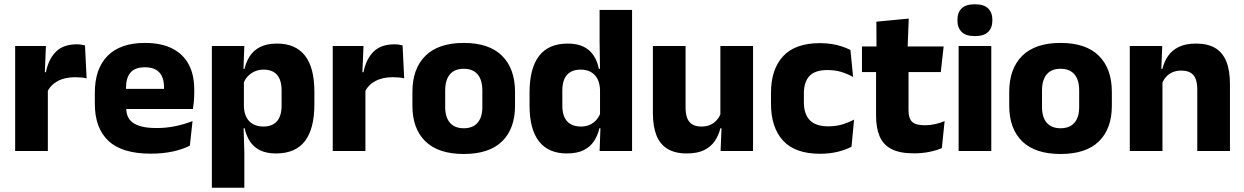

<svg xmlns="http://www.w3.org/2000/svg" viewBox="-20 -707 5826 899"><path d="M201 -276 159 -369H195Q207 -430 241.8 -464.8Q276.5 -499.5 340 -499.5Q351 -499.5 360.2 -498Q369.5 -496.5 378 -494.5L385.5 -340Q375 -343 361 -344.2Q347 -345.5 332.5 -345.5Q283.5 -345.5 250 -327.2Q216.5 -309 201 -276ZM51 0V-491.5H195L188.5 -334.5L204 -332.5V0Z M686 12.5Q552 12.5 488 -47.2Q424 -107 424 -221.5V-272.5Q424 -385.5 484 -445.8Q544 -506 658.5 -506Q735.5 -506 786.8 -479.8Q838 -453.5 863.8 -405Q889.5 -356.5 889.5 -288.5V-272Q889.5 -253 887.8 -233.2Q886 -213.5 883 -196.5H745Q747 -225.5 747.5 -251.2Q748 -277 748 -298Q748 -328.5 738.5 -349.2Q729 -370 709.2 -381Q689.5 -392 658.5 -392Q612.5 -392 591.2 -367.2Q570 -342.5 570 -297V-252L571 -235.5V-200.5Q571 -181.5 577.2 -164.5Q583.5 -147.5 599.2 -134.8Q615 -122 642.8 -114.8Q670.5 -107.5 713.5 -107.5Q759 -107.5 801 -116.2Q843 -125 881.5 -140L869 -25Q835 -7.5 788.5 2.5Q742 12.5 686 12.5ZM505 -196.5V-291H852V-196.5Z M1272.5 11.5Q1228.5 11.5 1198.5 -3Q1168.5 -17.5 1150.8 -44.2Q1133 -71 1125.5 -106.5H1086L1122 -209.5Q1123 -179 1133.8 -158Q1144.5 -137 1164.8 -125.8Q1185 -114.5 1213 -114.5Q1255 -114.5 1276.8 -139.2Q1298.5 -164 1298.5 -213V-283Q1298.5 -332 1277.2 -356.5Q1256 -381 1214 -381Q1190.5 -381 1171.2 -372Q1152 -363 1138.8 -348.2Q1125.5 -333.5 1119.5 -314.5L1084.5 -385H1125Q1132.5 -418 1150 -444.8Q1167.5 -471.5 1198.5 -487.2Q1229.5 -503 1277.5 -503Q1363.5 -503 1407.8 -446.8Q1452 -390.5 1452 -278V-218Q1452 -104.5 1407.8 -46.5Q1363.5 11.5 1272.5 11.5ZM972 172V-491.5H1124L1119 -359L1122 -341.5V-152.5L1120 -126.5L1124 5V172Z M1688 -276 1646 -369H1682Q1694 -430 1728.8 -464.8Q1763.5 -499.5 1827 -499.5Q1838 -499.5 1847.2 -498Q1856.5 -496.5 1865 -494.5L1872.5 -340Q1862 -343 1848 -344.2Q1834 -345.5 1819.5 -345.5Q1770.5 -345.5 1737 -327.2Q1703.5 -309 1688 -276ZM1538 0V-491.5H1682L1675.5 -334.5L1691 -332.5V0Z M2151.5 14Q2032.5 14 1971.8 -45.2Q1911 -104.5 1911 -212V-276.5Q1911 -385.5 1972 -445.8Q2033 -506 2151.5 -506Q2270 -506 2330.8 -445.8Q2391.5 -385.5 2391.5 -276.5V-212Q2391.5 -104.5 2331 -45.2Q2270.5 14 2151.5 14ZM2151.5 -106.5Q2194 -106.5 2216.2 -132.2Q2238.5 -158 2238.5 -205.5V-283Q2238.5 -333 2216.2 -359Q2194 -385 2151.5 -385Q2109 -385 2086.8 -359Q2064.5 -333 2064.5 -283V-205.5Q2064.5 -158 2086.8 -132.2Q2109 -106.5 2151.5 -106.5Z M2634 11.5Q2548 11.5 2503.8 -45Q2459.5 -101.5 2459.5 -213V-273.5Q2459.5 -387 2504 -445Q2548.5 -503 2638.5 -503Q2682.5 -503 2712 -488.5Q2741.5 -474 2759.2 -447.5Q2777 -421 2784 -385H2825.5L2789.5 -286Q2788.5 -316.5 2777.5 -337.5Q2766.5 -358.5 2746.8 -369.8Q2727 -381 2699 -381Q2657 -381 2635 -356.5Q2613 -332 2613 -283V-212.5Q2613 -164 2635.2 -139.2Q2657.5 -114.5 2701 -114.5Q2724 -114.5 2742.2 -123Q2760.5 -131.5 2773.2 -146.5Q2786 -161.5 2792 -180.5L2829.5 -106.5H2786.5Q2779 -73.5 2761.5 -46.5Q2744 -19.5 2713 -4Q2682 11.5 2634 11.5ZM2787.5 0 2792 -124.5 2789.5 -150.5V-349.5V-371L2787.5 -513.5V-660.5H2939.5V0Z M3190 -491.5V-202.5Q3190 -175.5 3197 -155.8Q3204 -136 3220.5 -125.2Q3237 -114.5 3265.5 -114.5Q3289.5 -114.5 3307.2 -123Q3325 -131.5 3337.2 -146Q3349.5 -160.5 3355.5 -178L3379 -106.5H3353Q3345 -73.5 3326.8 -46.5Q3308.5 -19.5 3276.8 -4Q3245 11.5 3195.5 11.5Q3141 11.5 3105.8 -9.8Q3070.5 -31 3053.8 -73Q3037 -115 3037 -178V-491.5ZM3506 -491.5V0H3354L3359 -123L3353 -137V-491.5Z M3820 13Q3703 13 3646.5 -48.5Q3590 -110 3590 -221.5V-272.5Q3590 -382 3646.5 -443.5Q3703 -505 3819.5 -505Q3849.5 -505 3875.5 -500.8Q3901.5 -496.5 3923.5 -489Q3945.5 -481.5 3962 -473L3974.5 -346.5Q3950 -360.5 3920.5 -369.8Q3891 -379 3854 -379Q3796 -379 3770 -351Q3744 -323 3744 -270V-227.5Q3744 -173.5 3771.5 -144.5Q3799 -115.5 3857.5 -115.5Q3894 -115.5 3923.2 -124.2Q3952.5 -133 3979 -147L3967 -20Q3941 -6 3903 3.5Q3865 13 3820 13Z M4259 11Q4193.5 11 4154.8 -8.8Q4116 -28.5 4099 -68Q4082 -107.5 4082 -165.5V-440H4234V-190Q4234 -154 4250.2 -137.2Q4266.5 -120.5 4311 -120.5Q4335.5 -120.5 4359.5 -126Q4383.5 -131.5 4403 -140L4390 -13.5Q4364.5 -2.5 4331.2 4.2Q4298 11 4259 11ZM4016 -369.5V-489.5H4398.5L4385 -369.5ZM4084 -478.5 4083.5 -605.5 4235 -620 4229.5 -478.5Z M4468.5 0V-491.5H4621.5V0ZM4545 -538Q4502 -538 4482.5 -557.8Q4463 -577.5 4463 -611V-614.5Q4463 -648 4482.5 -667.5Q4502 -687 4545 -687Q4587 -687 4606.8 -667.5Q4626.5 -648 4626.5 -614.5V-611Q4626.5 -577 4606.8 -557.5Q4587 -538 4545 -538Z M4946 14Q4827 14 4766.2 -45.2Q4705.5 -104.5 4705.5 -212V-276.5Q4705.5 -385.5 4766.5 -445.8Q4827.5 -506 4946 -506Q5064.5 -506 5125.2 -445.8Q5186 -385.5 5186 -276.5V-212Q5186 -104.5 5125.5 -45.2Q5065 14 4946 14ZM4946 -106.5Q4988.5 -106.5 5010.8 -132.2Q5033 -158 5033 -205.5V-283Q5033 -333 5010.8 -359Q4988.5 -385 4946 -385Q4903.5 -385 4881.2 -359Q4859 -333 4859 -283V-205.5Q4859 -158 4881.2 -132.2Q4903.5 -106.5 4946 -106.5Z M5586 0V-289Q5586 -316 5579 -335.8Q5572 -355.5 5555.5 -366Q5539 -376.5 5510.5 -376.5Q5487 -376.5 5469 -368.2Q5451 -360 5438.8 -345.8Q5426.5 -331.5 5420.5 -313.5L5397 -385H5423Q5431 -418.5 5449.2 -445Q5467.5 -471.5 5499.5 -487.2Q5531.5 -503 5580.5 -503Q5635.5 -503 5670.5 -481.8Q5705.5 -460.5 5722.2 -418.5Q5739 -376.5 5739 -313.5V0ZM5270 0V-491.5H5422L5417 -368.5L5423 -354V0Z"/></svg>

Font: Anek Bangla
Style: Bold
Weight: 700
Designer: Sulekha Rajkumar (Bangla), Yesha Goshar (Latin)
Foundry: Ek Type
Version: Version 1.003